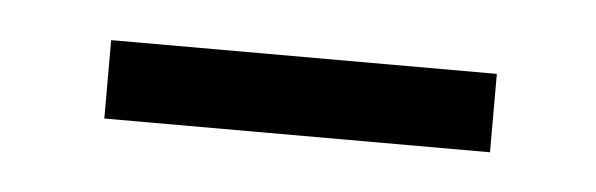

<svg xmlns="http://www.w3.org/2000/svg" viewBox="-23 -337 379 122"><g transform="rotate(5 166.5 -276.0)"><path d="M45 -251H291V-301H45Z"/></g></svg>

Font: GenYoGothic2 TW L
Style: Regular
Weight: 300
Version: Version 2.100;PS 2.1;hotconv 16.6.51;makeotf.lib2.5.65220 DE